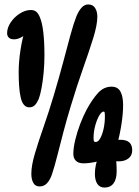

<svg xmlns="http://www.w3.org/2000/svg" viewBox="-20 -825 627 864"><path d="M119 -780Q134 -780 143.5 -772Q153 -764 160 -746Q170 -722 175 -679Q180 -636 180 -575Q180 -538 176.5 -499.5Q173 -461 167 -429Q161 -397 154 -379Q146 -361 136.5 -351.5Q127 -342 112 -342Q83 -342 73 -387Q68 -409 66 -438.5Q64 -468 64 -500Q64 -548 72.5 -602Q81 -656 95 -698L113 -691Q99 -671 80 -659.5Q61 -648 43 -648Q28 -648 20 -655.5Q12 -663 12 -676Q12 -700 28 -724Q44 -748 69 -764Q94 -780 119 -780ZM158 14Q139 14 130 -2Q121 -18 121 -43Q121 -80 137 -134Q153 -188 176.5 -255Q200 -322 222 -396Q247 -480 265 -548Q283 -616 297 -667.5Q311 -719 324 -752Q335 -778 348 -791.5Q361 -805 377 -805Q398 -805 408 -789Q418 -773 418 -750Q418 -713 399.5 -653.5Q381 -594 353.5 -516.5Q326 -439 298 -346Q281 -290 266 -233.5Q251 -177 238.5 -127Q226 -77 214 -41Q206 -17 192.5 -1.5Q179 14 158 14ZM450 19Q429 19 418 2.5Q407 -14 407 -43Q407 -81 424 -124L446 -109Q432 -101 406 -95.5Q380 -90 355 -90Q333 -90 321.5 -101.5Q310 -113 310 -133Q310 -159 318.5 -195Q327 -231 341 -267.5Q355 -304 370 -332Q395 -378 421 -406.5Q447 -435 482 -435Q510 -435 522 -413Q534 -391 534 -352Q534 -316 527 -269Q520 -222 507 -174L487 -190Q496 -193 505 -194.5Q514 -196 522 -196Q575 -196 575 -149Q575 -125 558 -112Q541 -99 515 -99Q505 -99 495.5 -100.5Q486 -102 479 -105L500 -125Q502 -117 503.5 -95.5Q505 -74 505 -54Q505 -19 491 0Q477 19 450 19ZM411 -186Q422 -186 431.5 -203.5Q441 -221 446.5 -247Q452 -273 452 -300Q452 -314 451 -318.5Q450 -323 447 -323Q437 -323 426.5 -305Q416 -287 408.5 -259.5Q401 -232 401 -204Q401 -192 403 -189Q405 -186 411 -186Z"/></svg>

Font: DynaPuff Condensed
Style: Regular
Weight: 400
Width: 3
Designer: Toshi Omagari, Jennifer Daniel
Foundry: Google Fonts
Version: Version 2.000